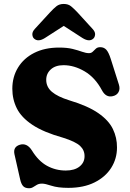

<svg xmlns="http://www.w3.org/2000/svg" viewBox="-20 -960 676 997"><path d="M335 15.5Q280.5 15.5 247.2 4.5Q214 -6.5 198.5 -6.5Q182.5 -6.5 172 -0.5Q161.5 5.5 152.2 11.5Q143 17.5 131 17.5Q110.5 17.5 100.2 6.5Q90 -4.5 84.5 -29L55 -159.5Q47 -197.5 83.5 -208.5Q120 -219 145.5 -179Q179.5 -123.5 224.2 -99Q269 -74.5 321.5 -74.5Q367 -74.5 393 -95.2Q419 -116 419 -148.5Q419.5 -180 396 -202.2Q372.5 -224.5 307 -245Q205.5 -273.5 148.2 -311.8Q91 -350 67.5 -397Q44 -444 44 -499Q44 -561 73.8 -609.5Q103.5 -658 158 -685.5Q212.5 -713 287 -713Q328.5 -713 357.5 -705.8Q386.5 -698.5 406.5 -691.2Q426.5 -684 442 -684Q454 -684 461.8 -691.8Q469.5 -699.5 477.8 -707.2Q486 -715 500.5 -715Q519.5 -715 531.8 -702Q544 -689 555 -654.5L597.5 -520.5Q604.5 -497.5 595.2 -481.2Q586 -465 565 -460.5Q530 -452.5 509.5 -491Q474 -557.5 419.5 -589.5Q365 -621.5 310 -621.5Q268 -621.5 244 -599.8Q220 -578 220 -545.5Q220 -508.5 249.5 -483.2Q279 -458 340 -439Q436.5 -410 490.5 -372.5Q544.5 -335 566.2 -290Q588 -245 587.5 -194Q587.5 -136 557.5 -88.5Q527.5 -41 471 -12.8Q414.5 15.5 335 15.5ZM213 -762.5Q178 -740.5 157 -759.5Q149 -766.5 148 -780.5Q147 -794.5 160.5 -809.5L240 -896Q258 -915.5 273 -927.5Q288 -939.5 311 -939.5Q334 -939.5 348.8 -927.5Q363.5 -915.5 382 -896L461 -809.5Q475 -794.5 473.8 -780.5Q472.5 -766.5 464.5 -759.5Q444 -740.5 408.5 -762.5L311 -825.5Z"/></svg>

Font: Fraunces 9pt SuperSoft
Style: Bold
Weight: 700
Version: Version 1.000;[b76b70a41]